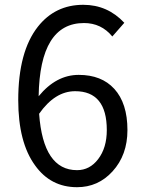

<svg xmlns="http://www.w3.org/2000/svg" viewBox="-20 -767 595 800"><path d="M389 -104Q425 -151 425 -225Q425 -387 293 -387Q209 -387 143 -293Q160 -58 301 -58Q354 -58 389 -104ZM448 -615Q402 -671 330 -671Q146 -671 141 -366Q214 -455 308 -455Q403 -455 456 -397Q511 -337 511 -225Q511 -121 449 -53Q389 13 301 13Q191 13 126 -78Q56 -174 56 -350Q56 -552 138 -656Q210 -747 327 -747Q428 -747 498 -672Z"/></svg>

Font: Source Han Sans K Regular
Style: Regular
Weight: 400
Designer: Ryoko NISHIZUKA  (kana & ideographs); Paul D. Hunt (Latin, Greek & Cyrillic); Wenlong ZHANG  (bopomofo); Sandoll Communi
Foundry: Adobe Systems Incorporated
Version: Version 1.00 July 18, 2014, initial release